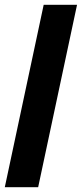

<svg xmlns="http://www.w3.org/2000/svg" viewBox="-30 -780 341 800"><path d="M-10 0 152 -760H291L129 0Z"/></svg>

Font: Noto Sans ExtraCondensed ExtraBold
Style: Italic
Weight: 800
Width: 2
Italic angle: -12°
Designer: Monotype Design Team
Foundry: Monotype Imaging Inc.
Version: Version 2.013; ttfautohint (v1.8.4.7-5d5b)